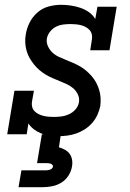

<svg xmlns="http://www.w3.org/2000/svg" viewBox="-20 -558 540 798"><path d="M222 8Q204 8 185.5 5.5Q167 3 151 -3.5Q135 -10 121 -20.5Q107 -31 98 -45L91 0H10L40 -181H121L113 -136Q111 -125 113.5 -114.5Q116 -104 123 -96.5Q130 -89 140 -84Q150 -79 160 -76.5Q170 -74 181 -73Q192 -72 203 -72Q219 -72 235 -74Q251 -76 266.5 -83Q282 -90 293.5 -103Q305 -116 308 -132Q311 -149 304 -164.5Q297 -180 285 -190.5Q273 -201 258 -208Q243 -215 228 -221Q213 -227 198 -233.5Q183 -240 169 -248.5Q155 -257 143 -267.5Q131 -278 121 -290.5Q111 -303 103 -317Q95 -331 90.5 -347Q86 -363 85 -380Q84 -397 87 -414Q91 -440 103 -464Q115 -488 135.5 -506Q156 -524 182 -531Q208 -538 233 -538Q254 -538 274.5 -535Q295 -532 314 -525.5Q333 -519 349.5 -507.5Q366 -496 376 -479L385 -530H465L435 -349H355L362 -394Q364 -405 361.5 -415.5Q359 -426 352 -433.5Q345 -441 335.5 -446Q326 -451 316 -453.5Q306 -456 294.5 -457Q283 -458 273 -458Q258 -458 242.5 -456Q227 -454 213 -447Q199 -440 188.5 -427Q178 -414 175 -399Q172 -382 179 -366.5Q186 -351 197.5 -340Q209 -329 224 -322Q239 -315 254 -309Q269 -303 284 -296.5Q299 -290 313 -282Q327 -274 339 -263.5Q351 -253 361.5 -241Q372 -229 379.5 -215Q387 -201 392 -185Q397 -169 398 -152Q399 -135 397 -118Q393 -99 385 -81Q377 -63 363.5 -47.5Q350 -32 333 -21Q316 -10 297.5 -3.5Q279 3 260 5.5Q241 8 222 8ZM57 220 69 150H169Q173 150 177.5 149.5Q182 149 186.5 147.5Q191 146 195 143Q199 140 200 135Q201 131 198 127.5Q195 124 191 122.5Q187 121 182.5 120.5Q178 120 174 120H134L154 0H233L225 54Q238 58 250 64.5Q262 71 269.5 81.5Q277 92 279.5 106Q282 120 279 135Q276 154 264.5 172Q253 190 235 201Q217 212 197 216Q177 220 157 220Z"/></svg>

Font: Iosevka Slab Medium Oblique
Style: Regular
Weight: 500
Italic angle: -9°
Monospace: yes
Designer: Belleve Invis
Foundry: Belleve Invis
Version: Version 11.1.1; ttfautohint (v1.8.3)